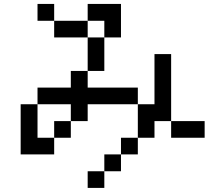

<svg xmlns="http://www.w3.org/2000/svg" viewBox="-20 -796 1040 957"><path d="M167 -692.4V-776.4H250V-692.4ZM83 -26.4V-276.4H167V-359.4H333V-442.4H417V-609.4H250V-692.4H417V-609.4H500V-442.4H417V-359.4H667V-276.4H750V-526.4H833V-192.4H750V-109.4H667V-276.4H417V-192.4H333V-109.4H250V-192.4H333V-276.4H167V-109.4H250V-26.4ZM833 -192.4H1000V-109.4H833ZM667 -109.4V-26.4H583V-109.4ZM583 -26.4V57.6H500V-26.4ZM500 57.6V140.6H417V57.6ZM500 -609.4V-692.4H417V-776.4H583V-609.4Z"/></svg>

Font: KH Dot Kodenmachou 12
Style: Regular
Weight: 400
Designer: Original version for X68000 by Keitarou Hiraki (http://hp.vector.co.jp/authors/VA000874/) / TrueType conversion by Homem
Version: Version 1.00.20150527